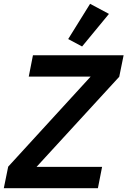

<svg xmlns="http://www.w3.org/2000/svg" viewBox="-32 -988 669 1008"><path d="M482 0H-12L11 -113L444 -586H119L141 -698H617L594 -585L160 -112H504ZM399 -744 326 -783 441 -968 540 -915Z"/></svg>

Font: IBM Plex Sans SmBld
Style: Italic
Weight: 600
Italic angle: -11°
Designer: Mike Abbink, Paul van der Laan, Pieter van Rosmalen
Foundry: Bold Monday
Version: Version 3.005